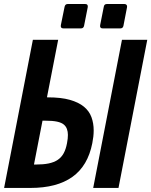

<svg xmlns="http://www.w3.org/2000/svg" viewBox="-70 -925 745 945"><path d="M242.2 -785.2Q234.4 -785.2 231.2 -789.6Q228 -793.9 229.5 -801.3L248 -892.1Q251 -905.3 263.7 -905.3H349.1Q356.9 -905.3 360.1 -900.9Q363.3 -896.5 361.8 -889.2L343.8 -798.3Q341.3 -785.2 328.1 -785.2ZM435.5 -785.2Q427.7 -785.2 424.6 -789.6Q421.4 -793.9 422.9 -801.3L440.9 -892.1Q442.9 -905.3 456.5 -905.3H542Q549.3 -905.3 553 -900.9Q556.6 -896.5 555.2 -889.2L537.6 -798.3Q535.2 -785.2 522 -785.2ZM91.8 -729H216.3L161.1 -445.8H166Q230.5 -445.8 273.7 -433.6Q316.9 -421.4 343 -399.9Q369.1 -378.4 380.1 -348.4Q391.1 -318.4 391.1 -283.2Q391.1 -268.1 389.4 -252.7Q387.7 -237.3 384.3 -220.2Q362.3 -108.4 286.1 -54.2Q210 0 79.6 0H-49.8ZM530.3 -729H654.8L513.2 0H388.7ZM107.4 -115.2Q143.6 -115.2 169.7 -120.6Q195.8 -126 214.1 -138.2Q232.4 -150.4 243.4 -170.7Q254.4 -190.9 259.8 -220.2Q262.2 -231.9 263.2 -242.4Q264.2 -252.9 264.2 -261.2Q264.2 -276.9 259.5 -289.8Q254.9 -302.7 244.6 -311.5Q233.4 -321.3 211.4 -326.2Q189.5 -331.1 149.4 -331.1H139.2L97.2 -115.2Z"/></svg>

Font: Hack
Style: Bold Italic
Weight: 700
Italic angle: -11°
Monospace: yes
Designer: Christopher Simpkins
Foundry: Christopher Simpkins
Version: Version 2.017; ttfautohint (v1.4.1) -l 4 -r 80 -G 350 -x 0 -